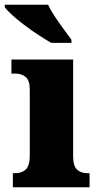

<svg xmlns="http://www.w3.org/2000/svg" viewBox="-43 -786 416 806"><path d="M11 0V-59H22Q49 -59 65.5 -75Q82 -91 82 -133V-410Q82 -448 65 -462.5Q48 -477 22 -477H5V-536H264V-130Q264 -89 280.5 -74Q297 -59 323 -59H333V0ZM172 -606Q148 -620 118 -639.5Q88 -659 59 -681Q30 -703 8 -723Q-14 -743 -23 -756V-766H159Q169 -744 187 -717Q205 -690 224 -664Q243 -638 257 -619V-606Z"/></svg>

Font: Noto Serif Hebrew SemiCondensed Black
Style: Regular
Weight: 900
Width: 4
Designer: Monotype Design Team
Foundry: Monotype Imaging Inc.
Version: Version 2.004; ttfautohint (v1.8.4.7-5d5b)